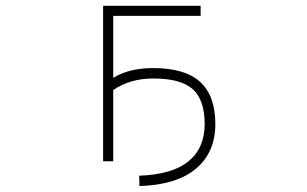

<svg xmlns="http://www.w3.org/2000/svg" viewBox="-20 -544 1040 650"><path d="M499 -278.3Q420.9 -278.3 363.3 -239.3V2H329.1V-524.4H659.2V-490.2H363.3V-280.3Q416 -313.5 499 -313.5Q606.4 -313.5 657.7 -266.6Q709 -219.7 709 -124Q709 -28.3 643.6 26.9Q578.1 82 452.1 85.9L451.2 50.8Q563.5 46.9 618.2 2Q672.9 -43 672.9 -124Q672.9 -205.1 632.8 -241.7Q592.8 -278.3 499 -278.3Z"/></svg>

Font: GenEi Gothic M ExtraLight
Style: Regular
Weight: 200
Designer: o_tamon (Modified); [Source Han Sans]
Ryoko NISHIZUKA  (kana & ideographs); Paul D. Hunt (Latin, Greek & Cyrillic); Wenl
Version: Version 1.1a;Original Version 1.004